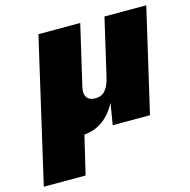

<svg xmlns="http://www.w3.org/2000/svg" viewBox="-157 -601 886 896"><g transform="rotate(-15 286.5 -153.0)"><path d="M-54 194 106 -500H308L240 -208Q233 -178 244.5 -160Q256 -142 286 -142Q317 -142 335 -164Q353 -186 362 -228L425 -500H627L511 0H331L348 -104Q323 -55 283.5 -25.5Q244 4 192 8L148 194Z"/></g></svg>

Font: Prodigy Sans ExtraBold
Style: Italic
Weight: 800
Italic angle: -13°
Designer: Wei Huang
Foundry: Wei Huang
Version: Version 1.003; ttfautohint (v1.8.3)